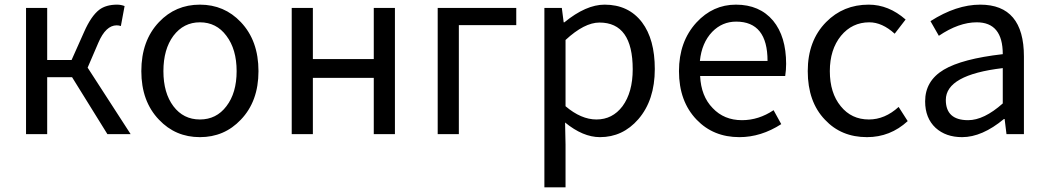

<svg xmlns="http://www.w3.org/2000/svg" viewBox="-20 -577 4506 826"><path d="M542 0H442L290 -245H183V0H92V-543H183V-319H288L342 -440Q372 -508 407 -535Q436 -557 484 -557Q500 -557 516 -551L500 -465Q491 -468 482 -468Q435 -468 403 -393L357 -286Z M664 -62Q588 -141 588 -271Q588 -402 664 -482Q735 -557 840 -557Q945 -557 1016 -482Q1092 -402 1092 -271Q1092 -141 1016 -62Q945 13 840 13Q735 13 664 -62ZM954 -120Q998 -177 998 -271Q998 -365 954 -423Q911 -481 840 -481Q770 -481 726 -423Q683 -365 683 -271Q683 -177 726 -120Q769 -63 840 -63Q911 -63 954 -120Z M1235 -543H1326V-323H1588V-543H1679V0H1588V-242H1326V0H1235Z M1863 -543H2201V-469H1954V0H1863Z M2322 -543H2397L2405 -481H2408Q2501 -557 2581 -557Q2684 -557 2742 -481Q2797 -408 2797 -280Q2797 -146 2726 -64Q2659 13 2561 13Q2488 13 2411 -50L2413 45V229H2322ZM2658 -120Q2702 -180 2702 -279Q2702 -480 2559 -480Q2494 -480 2413 -405V-120Q2480 -63 2546 -63Q2615 -63 2658 -120Z M2977 -62Q2901 -141 2901 -271Q2901 -398 2976 -480Q3047 -557 3146 -557Q3248 -557 3306 -488Q3362 -420 3362 -302Q3362 -276 3358 -250H2992Q2996 -163 3046 -112Q3095 -60 3172 -60Q3244 -60 3308 -103L3341 -43Q3254 13 3161 13Q3049 13 2977 -62ZM3282 -315Q3282 -484 3147 -484Q3087 -484 3044 -440Q2999 -393 2991 -315Z M3529 -62Q3455 -139 3455 -271Q3455 -402 3534 -482Q3608 -557 3717 -557Q3803 -557 3876 -493L3829 -432Q3775 -481 3720 -481Q3646 -481 3598 -423Q3550 -364 3550 -271Q3550 -177 3597 -120Q3643 -63 3718 -63Q3787 -63 3846 -117L3885 -56Q3810 13 3710 13Q3599 13 3529 -62Z M4005 -27Q3960 -69 3960 -141Q3960 -229 4040 -277Q4119 -324 4294 -344Q4294 -481 4182 -481Q4105 -481 4019 -423L3983 -486Q4094 -557 4197 -557Q4385 -557 4385 -334V0H4310L4302 -65H4299Q4205 13 4119 13Q4049 13 4005 -27ZM4294 -132V-284Q4049 -255 4049 -147Q4049 -60 4145 -60Q4213 -60 4294 -132Z"/></svg>

Font: Source Han Sans K Regular
Style: Regular
Weight: 400
Designer: Ryoko NISHIZUKA  (kana & ideographs); Paul D. Hunt (Latin, Greek & Cyrillic); Wenlong ZHANG  (bopomofo); Sandoll Communi
Foundry: Adobe Systems Incorporated
Version: Version 1.00 July 18, 2014, initial release